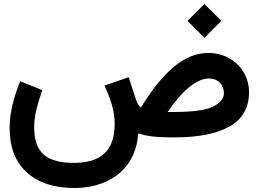

<svg xmlns="http://www.w3.org/2000/svg" viewBox="-20 -689 1297 963"><path d="M920.4 -584.5 1005.4 -668.9 1090.3 -584.5 1005.4 -499.5ZM192.4 -236.8Q175.3 -190.4 163.3 -141.8Q151.4 -93.3 151.4 -49.3Q151.4 43.5 198.7 85.7Q246.1 127.9 350.6 127.9Q452.6 127.9 503.7 80.8Q554.7 33.7 555.2 -68.4Q555.2 -116.7 540.3 -165.8Q525.4 -214.8 503.9 -259.8L625.5 -301.8L660.6 -193.4Q672.4 -158.2 687 -149.4Q768.1 -283.2 851.3 -353.3Q934.6 -423.3 1024.4 -423.3Q1083 -423.3 1129.2 -397.2Q1175.3 -371.1 1202.1 -326.2Q1229 -281.2 1229 -225.6Q1228.5 -109.9 1131.6 -54.9Q1034.7 0 857.9 0H833Q731.4 0 673.3 -20Q666.5 71.3 622.6 132.1Q578.6 192.9 508.3 223.4Q438 253.9 352.1 253.9Q201.2 253.9 114.7 176Q28.3 98.1 28.3 -46.9Q28.3 -105 43.2 -165Q58.1 -225.1 81.1 -281.7ZM856 -127.4Q990.7 -127.4 1046.9 -153.8Q1103 -180.2 1103 -221.2Q1103 -253.4 1082.5 -274.4Q1062 -295.4 1027.3 -295.4Q983.9 -295.4 931.6 -254.2Q879.4 -212.9 820.8 -127.4Z"/></svg>

Font: Vazir FD-WOL-UI
Style: Bold-FD-WOL-UI
Weight: 700
Designer: Saber Rastikerdar
Foundry: Saber Rastikerdar
Version: Version 30.0.0